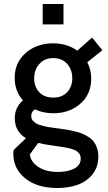

<svg xmlns="http://www.w3.org/2000/svg" viewBox="-20 -710 538 957"><path d="M296.4 -689.9V-588.4H192.9V-689.9ZM273.9 -69.3Q298.8 -65.9 315.4 -63.2Q332 -60.5 354.7 -54.9Q377.4 -49.3 392.1 -43Q406.7 -36.6 422.9 -26.1Q439 -15.6 448.5 -2.4Q458 10.7 464.1 29.3Q470.2 47.9 470.2 70.3Q470.2 121.6 441.7 158Q413.1 194.3 367.9 210.7Q322.8 227.1 265.1 227.1Q165.5 227.1 106 179.2Q46.4 131.3 46.4 56.2Q46.4 46.4 47.9 37.6L109.4 -21Q53.7 -54.2 53.7 -121.1Q53.7 -174.3 94.2 -209.5Q53.2 -256.8 53.2 -321.8Q53.2 -398.4 108.4 -446.3Q163.6 -494.1 244.1 -494.1Q314 -494.1 365.2 -457.5L439 -522.9L490.2 -459.5L415 -399.9Q434.6 -363.3 434.6 -317.9Q434.6 -240.2 380.4 -192.9Q326.2 -145.5 246.1 -145.5Q195.3 -145.5 153.8 -165Q135.7 -152.8 135.7 -132.3Q135.7 -124 138.4 -116.9Q141.1 -109.9 147.7 -104.5Q154.3 -99.1 160.2 -95Q166 -90.8 178.2 -87.2Q190.4 -83.5 198.5 -81.3Q206.5 -79.1 222.4 -76.7Q238.3 -74.2 246.8 -73Q255.4 -71.8 273.9 -69.3ZM150.4 -320.3Q150.4 -276.9 175.8 -250.2Q201.2 -223.6 245.6 -223.6Q289.6 -223.6 314.9 -250.7Q340.3 -277.8 340.3 -320.3Q340.3 -362.8 314.7 -391.6Q289.1 -420.4 245.6 -420.4Q202.1 -420.4 176.3 -391.4Q150.4 -362.3 150.4 -320.3ZM269 147Q318.8 147 350.6 130.1Q382.3 113.3 382.3 80.6Q382.3 72.3 380.1 65.2Q377.9 58.1 372.8 52.7Q367.7 47.4 362.5 43.5Q357.4 39.6 347.9 36.1Q338.4 32.7 331.3 30.5Q324.2 28.3 311.5 26.1Q298.8 23.9 290.3 22.5Q281.7 21 266.8 19Q252 17.1 243.2 15.6Q197.8 9.3 170.4 2.4L128.9 59.6Q132.8 96.7 170.7 121.8Q208.5 147 269 147Z"/></svg>

Font: HK Grotesk Medium
Style: Regular
Weight: 500
Designer: Alfredo Marco Pradil and Stefan Peev
Foundry: Hanken Design Co.
Version: Version 1.045;PS 001.045;hotconv 1.0.88;makeotf.lib2.5.64775